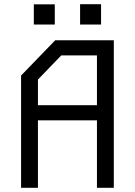

<svg xmlns="http://www.w3.org/2000/svg" viewBox="-20 -891 640 911"><path d="M242 -700 80 -532.5V0H160V-320H440V0H520V-700ZM160 -513.5 270.5 -628H440V-392H160ZM360 -774.5V-871H459.5V-774.5ZM140.5 -774.5V-870.5H240V-774.5Z"/></svg>

Font: Kode Mono
Style: Regular
Weight: 400
Monospace: yes
Designer: Isa Ozler
Foundry: Kadena LLC
Version: Version 1.000;gftools[0.9.28]